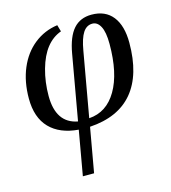

<svg xmlns="http://www.w3.org/2000/svg" viewBox="-104 -556 760 854"><g transform="rotate(-15 276.5 -129.5)"><path d="M395 -471.7Q458.5 -471.7 492.2 -429Q525.9 -386.2 525.9 -307.6Q525.9 -160.2 459 -80.1Q392.1 0 260.3 8.3L224.1 212.9H172.4L208.5 7.8Q123 1 76.4 -47.1Q29.8 -95.2 29.8 -183.1Q29.8 -260.7 55.7 -321.8Q81.5 -382.8 128.7 -420.2Q175.8 -457.5 236.3 -465.8L245.1 -435.1Q205.6 -420.9 177.7 -385.7Q149.9 -350.6 133.8 -293.2Q117.7 -235.8 117.7 -171.4Q117.7 -46.4 214.8 -28.3L267.6 -327.1Q280.8 -401.9 311.8 -436.8Q342.8 -471.7 395 -471.7ZM388.7 -432.1Q361.8 -432.1 345.2 -406.7Q328.6 -381.3 319.3 -327.1L266.6 -29.3Q348.1 -34.7 393.8 -112.5Q439.5 -190.4 439.5 -325.2Q439.5 -379.9 425.5 -406Q411.6 -432.1 388.7 -432.1Z"/></g></svg>

Font: Tinos
Style: Italic
Weight: 400
Italic angle: -16.333°
Designer: Steve Matteson
Foundry: Monotype Imaging Inc.
Version: Version 1.32